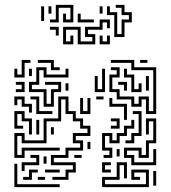

<svg xmlns="http://www.w3.org/2000/svg" viewBox="-20 -762 703 788"><path d="M39 -444V-480H51V-456H69V-516H105V-504H81V-444ZM189 -474V-504H135V-516H201V-486H225V-474ZM579 -294V-354H561V-324H519V-354H459V-384H429V-456H459V-474H435V-486H471V-444H441V-396H471V-366H531V-336H549V-366H591V-306H609V-474H519V-504H435V-516H531V-486H621V-294ZM555 -504V-516H585V-504ZM159 -324V-384H99V-426H129V-486H171V-456H249V-480H261V-444H159V-474H141V-414H111V-396H171V-336H189V-396H219V-414H165V-426H231V-384H201V-324ZM99 -450V-480H111V-450ZM369 -384V-450H381V-396H399V-480H411V-384ZM519 -384V-444H489V-480H501V-456H531V-396H549V-420H561V-384ZM579 -390V-450H591V-390ZM45 -384V-396H69V-414H45V-426H81V-384ZM489 -390V-414H465V-426H501V-390ZM249 -390V-420H261V-390ZM375 -354V-366H405V-354ZM99 -300V-324H69V-354H51V-330H39V-366H81V-336H111V-300ZM129 -294V-354H105V-366H141V-306H195V-294ZM195 -24V-36H249V-66H279V-84H189V-126H249V-156H309V-174H279V-216H339V-234H309V-264H279V-294H249V-354H231V-264H171V-174H69V-204H51V-126H69V-156H225V-144H81V-114H39V-216H81V-186H159V-276H219V-366H261V-306H291V-276H321V-246H351V-204H291V-186H321V-144H261V-114H201V-96H291V-54H261V-24ZM309 -294V-360H321V-306H339V-360H351V-294ZM489 -270V-324H429V-360H441V-336H501V-270ZM99 -210V-264H69V-294H51V-246H75V-234H39V-306H81V-276H111V-210ZM495 -174V-186H519V-216H549V-294H525V-306H561V-204H531V-174ZM435 -234V-246H459V-264H435V-276H471V-234ZM519 -84V-114H489V-156H561V-126H579V-186H609V-264H591V-210H579V-276H621V-174H591V-114H549V-144H501V-126H531V-96H609V-150H621V-84ZM129 -210V-270H141V-210ZM405 -114V-126H429V-144H399V-216H441V-186H459V-216H489V-246H519V-270H531V-234H501V-204H471V-174H429V-204H411V-156H441V-114ZM189 -210V-240H201V-210ZM339 -150V-180H351V-150ZM459 -120V-150H471V-120ZM69 -60V-96H129V-114H105V-126H141V-84H81V-60ZM285 -114V-126H315V-114ZM159 -90V-120H171V-90ZM399 6V-36H459V-96H501V-30H489V-84H471V-24H411V-6H579V-54H531V-36H555V-24H519V-66H591V6ZM399 -54V-96H435V-84H411V-66H435V-54ZM39 6V-90H51V-6H225V6ZM75 -24V-36H99V-66H135V-54H111V-24ZM165 -54V-66H225V-54ZM609 0V-60H621V0ZM135 -24V-36H165V-24ZM185 -670V-682H209V-742H281V-670H239V-706H251V-682H269V-730H221V-670ZM449 -610V-700H419V-736H431V-712H461V-622H479V-682H509V-700H479V-730H455V-742H491V-712H521V-670H491V-610ZM149 -676V-736H161V-676ZM179 -706V-736H191V-706ZM389 -706V-736H401V-706ZM299 -670V-706H311V-682H365V-670ZM239 -580V-652H311V-592H359V-610H329V-652H389V-682H431V-646H419V-670H401V-640H341V-622H371V-580H299V-640H251V-592H269V-616H281V-580ZM209 -616V-640H185V-652H221V-616ZM389 -580V-616H401V-592H419V-616H431V-580Z"/></svg>

Font: Rubik Maze
Style: Regular
Weight: 400
Designer: Hubert and Fischer, NaN
Foundry: Hubert and Fischer, NaN
Version: Version 2.200